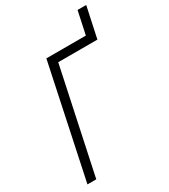

<svg xmlns="http://www.w3.org/2000/svg" viewBox="-207 -958 932 1057"><g transform="rotate(-30 258.5 -429.5)"><path d="M29 0 180 -714H431L462 -859H517L475 -663H226L85 0Z"/></g></svg>

Font: Noto Sans SemiCondensed Light
Style: Italic
Weight: 300
Width: 4
Italic angle: -12°
Designer: Monotype Design Team
Foundry: Monotype Imaging Inc.
Version: Version 2.013; ttfautohint (v1.8.4.7-5d5b)